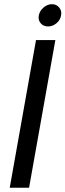

<svg xmlns="http://www.w3.org/2000/svg" viewBox="-20 -886 309 906"><path d="M25.9 0 149.9 -696.8H241.2L117.2 0ZM207 -761.2Q184.6 -761.2 171.9 -776.4Q159.2 -791.5 163.1 -813Q167 -834.5 185.3 -850.3Q203.6 -866.2 225.1 -866.2Q246.6 -866.2 259.5 -850.3Q272.5 -834.5 268.1 -813Q264.6 -791.5 246.6 -776.4Q228.5 -761.2 207 -761.2Z"/></svg>

Font: SVN-Poppins
Style: Italic
Weight: 400
Italic angle: -10°
Designer: Ninad Kale (Devanagari), Jonny Pinhorn (Latin)
Foundry: Indian Type Foundry
Version: Version 3.002 2017